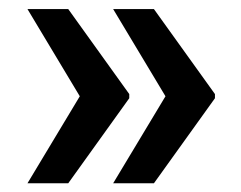

<svg xmlns="http://www.w3.org/2000/svg" viewBox="-20 -471 540 430"><path d="M41.5 -450.7 158.7 -255.4 41.5 -60.5H132.8L269.5 -251V-260.3L132.8 -450.7ZM233.4 -450.7 350.6 -255.4 233.4 -60.5H324.7L461.4 -251V-260.3L324.7 -450.7Z"/></svg>

Font: Roboto
Style: Bold
Weight: 700
Designer: Google
Version: Version 2.137; 2017